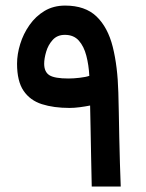

<svg xmlns="http://www.w3.org/2000/svg" viewBox="-20 -678 531 698"><path d="M232.9 -285.6Q175.3 -285.6 132.3 -299.3Q89.4 -313 65.7 -347.9Q42 -382.8 42 -446.3Q42 -481 53.5 -518.1Q64.9 -555.2 87.2 -586.9Q109.4 -618.7 141.8 -638.2Q174.3 -657.7 216.8 -657.7Q289.6 -657.7 330.8 -618.2Q372.1 -578.6 389.9 -507.6Q407.7 -436.5 410.2 -341.8Q411.1 -312.5 411.9 -269.8Q412.6 -227.1 413.6 -179Q414.6 -130.9 416 -84.2Q417.5 -37.6 418.9 0H313.5Q312.5 -48.8 311.3 -104.7Q310.1 -160.6 309.3 -211.2Q308.6 -261.7 307.6 -294.4Q291 -291 270.5 -288.3Q250 -285.6 232.9 -285.6ZM229 -392.6Q247.6 -392.6 270 -395.3Q292.5 -397.9 304.7 -402.3Q302.7 -441.4 293.9 -475.3Q285.2 -509.3 266.6 -530.3Q248 -551.3 215.8 -551.3Q188 -551.3 171.4 -532.7Q154.8 -514.2 147.7 -489.5Q140.6 -464.8 140.6 -446.3Q140.6 -416.5 159.7 -404.5Q178.7 -392.6 229 -392.6Z"/></svg>

Font: Vazirmatn RD UI FD Medium
Style: Regular
Weight: 500
Designer: Saber Rastikerdar
Foundry: Saber Rastikerdar
Version: Version 33.003